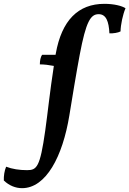

<svg xmlns="http://www.w3.org/2000/svg" viewBox="-167 -734 675 1002"><path d="M378 -714C241 -714 155 -628 124 -454C124 -452 123 -450 123 -448H53C44 -436 41 -416 41 -398C63 -398 88 -395 114 -390C93 -254 82 -144 69 -52C42 139 25 154 -26 154C-66 154 -104 148 -135 136C-144 157 -148 185 -147 208C-119 235 -85 248 -52 248C73 248 160 83 195 -132C206 -201 233 -364 249 -448C282 -623 306 -660 348 -660C387 -660 401 -622 404 -560C424 -559 449 -563 462 -570C463 -607 474 -658 488 -691C470 -703 429 -714 378 -714Z"/></svg>

Font: Vollkorn Semibold
Style: Italic
Weight: 600
Italic angle: -11°
Designer: Friedrich Althausen
Foundry: Friedrich Althausen
Version: Version 4.015;PS 004.015;hotconv 1.0.88;makeotf.lib2.5.64775